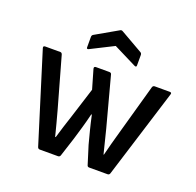

<svg xmlns="http://www.w3.org/2000/svg" viewBox="-122 -823 969 951"><g transform="rotate(20 362.0 -347.0)"><path d="M183 0Q174 0 171 -9L25 -478Q22 -489 34 -489H113Q121 -489 124 -480L199 -214Q208 -181 216.5 -149Q225 -117 233 -85H236Q245 -116 255 -147.5Q265 -179 275 -209L325 -367L296 -467Q293 -479 305 -479H375Q385 -479 387 -471L457 -209Q465 -178 472.5 -147Q480 -116 488 -85H490Q498 -117 506.5 -149Q515 -181 524 -212L599 -480Q602 -489 611 -489H690Q702 -489 698 -478L552 -9Q549 0 540 0H443Q434 0 432 -9L402 -105Q393 -139 384 -174Q375 -209 366 -251H363Q353 -210 343 -175.5Q333 -141 323 -108L291 -9Q288 0 279 0ZM242 -551Q230 -545 230 -556V-611Q230 -620 237 -624L354 -691Q361 -696 369 -691L486 -624Q493 -620 493 -611V-556Q493 -545 481 -551L361 -611Z"/></g></svg>

Font: Sofia Sans Medium
Style: Regular
Weight: 500
Designer: Botio Nikoltchev, Ani Petrova
Foundry: lettersoup
Version: Version 4.101; ttfautohint (v1.8.4.7-5d5b)